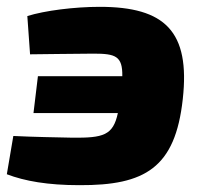

<svg xmlns="http://www.w3.org/2000/svg" viewBox="-28 -529 596 562"><path d="M264 -509C190 -509 103 -498 52 -482L60 -370C124 -371 157 -371 246 -372C310 -372 331 -365 330 -306H83L70 -198H317C303 -133 275 -125 183 -126C138 -127 71 -128 11 -131L-8 -19C44 1 112 13 204 13C397 14 485 -38 507 -239C529 -437 455 -509 264 -509Z"/></svg>

Font: Exo 2 Extra Bold
Style: Italic
Weight: 800
Italic angle: -8°
Designer: Natanael Gama
Version: Version 1.001;PS 001.001;hotconv 1.0.88;makeotf.lib2.5.64775